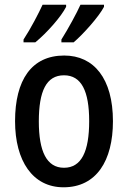

<svg xmlns="http://www.w3.org/2000/svg" viewBox="-20 -786 544 816"><path d="M422 -757V-766H322C307 -732 270 -664 241 -618V-606H293C334 -641 401 -716 422 -757ZM261 -757V-766H161C145 -731 111 -665 80 -618V-606H130C179 -646 240 -715 261 -757ZM460 -271C460 -452 379 -550 253 -550C114 -550 44 -446 44 -271C44 -102 119 10 250 10C390 10 460 -103 460 -271ZM145 -270C145 -399 177 -466 252 -466C326 -466 359 -399 359 -271C359 -142 326 -73 252 -73C178 -73 145 -143 145 -270Z"/></svg>

Font: Noto Sans Khmer UI Condensed Medium
Style: Regular
Weight: 500
Width: 3
Designer: Danh Hong and the Monotype Design Team
Foundry: Monotype Imaging Inc.
Version: Version 2.002